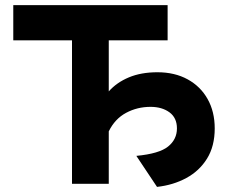

<svg xmlns="http://www.w3.org/2000/svg" viewBox="-20 -720 913 752"><path d="M262 0V-562H32V-700H636.5V-562H406V-362Q437 -397 484.8 -417Q532.5 -437 596.5 -437Q664.5 -437 715 -409.2Q765.5 -381.5 793.2 -332Q821 -282.5 821 -217Q821 -147.5 791 -99Q761 -50.5 709.8 -22.8Q658.5 5 595 12L514 -109.5Q603.5 -118 638.2 -146Q673 -174 673 -217Q673 -258.5 643.8 -280Q614.5 -301.5 569.5 -301.5Q517.5 -301.5 473.8 -278Q430 -254.5 406 -205.5V0Z"/></svg>

Font: Overpass ExtraBold
Style: Regular
Weight: 800
Designer: Delve Withrington, Dave Bailey, Thomas Jockin
Foundry: Delve Fonts LLC
Version: Version 4.000; ttfautohint (v1.8.3)